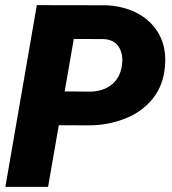

<svg xmlns="http://www.w3.org/2000/svg" viewBox="-20 -731 672 751"><path d="M210 -241.2 168 0H1L124 -710.9L390.6 -710.4Q457.5 -708.5 511 -682.4Q564.5 -656.2 595.5 -608.2Q626.5 -560.1 626.5 -495.1Q626.5 -488.3 625.5 -473.6Q619.6 -397.5 577.1 -344.7Q534.7 -292 466.3 -266.1Q400.9 -240.7 327.1 -240.7ZM268.6 -578.6 232.9 -373.5 333.5 -372.6Q382.8 -373.5 416 -399.4Q449.2 -425.3 456.5 -472.7Q458.5 -488.3 458.5 -495.6Q458.5 -530.8 440.2 -553.5Q421.9 -576.2 385.3 -578.1Z"/></svg>

Font: Mardoto Black
Style: Italic
Weight: 900
Italic angle: -12°
Designer: Christian Robertson, Vahan Hovhannisyan
Foundry: Google
Version: Version 1.000